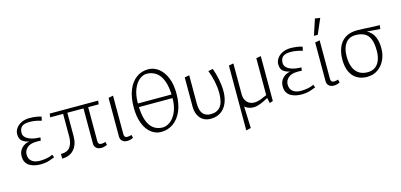

<svg xmlns="http://www.w3.org/2000/svg" viewBox="-75 -1180 3952 1894"><g transform="rotate(-15 1901.0 -233.5)"><path d="M203 11Q185 11 158.5 7Q132 3 105.5 -9.5Q79 -22 61.5 -47Q44 -72 44 -115Q44 -165 77.5 -198.5Q111 -232 156 -236Q116 -243 87 -264.5Q58 -286 58 -336Q58 -367 77 -395Q96 -423 132 -441Q168 -459 217 -459Q248 -459 280 -454.5Q312 -450 336 -442L327 -402Q299 -411 269 -416.5Q239 -422 207 -422Q150 -422 126.5 -400.5Q103 -379 103 -337Q103 -310 124 -290Q145 -270 183 -259Q221 -248 272 -247L266 -214Q260 -215 252.5 -215.5Q245 -216 237 -216Q229 -216 220 -216Q160 -216 128 -187.5Q96 -159 96 -119Q96 -73 126 -49Q156 -25 208 -25Q243 -25 279 -31.5Q315 -38 340 -52L351 -22Q332 -14 294 -1.5Q256 11 203 11Z M425 11V-36Q493 -36 520.5 -76.5Q548 -117 548 -180Q548 -216 548 -256.5Q548 -297 548 -338Q548 -379 548 -414L591 -423Q591 -366 591 -298.5Q591 -231 591 -174Q591 -89 547 -39Q503 11 425 11ZM825 9Q794 9 775 -8Q756 -25 756 -54V-419L804 -428V-64Q804 -50 811.5 -40Q819 -30 835 -30Q860 -30 879 -38L887 -6Q880 -2 862 3.5Q844 9 825 9ZM416 -413 421 -450H916L911 -413Z M1091 9Q1060 9 1041 -8Q1022 -25 1022 -54V-450L1070 -459V-64Q1070 -50 1077.5 -40Q1085 -30 1101 -30Q1126 -30 1145 -38L1153 -6Q1146 -2 1128 3.5Q1110 9 1091 9Z M1438 10Q1383 10 1337 -25Q1291 -60 1264 -128Q1237 -196 1237 -293Q1237 -398 1267 -471Q1297 -544 1350 -582.5Q1403 -621 1471 -621Q1527 -621 1574.5 -585.5Q1622 -550 1651 -482.5Q1680 -415 1680 -317Q1680 -213 1648.5 -140Q1617 -67 1562 -28.5Q1507 10 1438 10ZM1464 -29Q1503 -29 1541.5 -58Q1580 -87 1605.5 -145Q1631 -203 1631 -289Q1631 -398 1606 -462Q1581 -526 1539 -554Q1497 -582 1445 -582Q1407 -582 1370.5 -552.5Q1334 -523 1310.5 -465Q1287 -407 1287 -321Q1287 -213 1309.5 -149Q1332 -85 1372 -57Q1412 -29 1464 -29ZM1272 -284V-321H1641V-284Z M1945 11Q1905 11 1877 -3.5Q1849 -18 1832 -41.5Q1815 -65 1807.5 -92.5Q1800 -120 1800 -146V-450L1848 -459V-170Q1848 -100 1875 -66.5Q1902 -33 1956 -33Q2020 -33 2054.5 -75.5Q2089 -118 2089 -215Q2089 -271 2076 -333.5Q2063 -396 2041 -450L2089 -459Q2109 -404 2121.5 -341Q2134 -278 2134 -219Q2134 -177 2125.5 -141.5Q2117 -106 2101 -77.5Q2085 -49 2062 -29.5Q2039 -10 2009.5 0.5Q1980 11 1945 11Z M2292 -10 2300 201 2251 212V-219H2292ZM2545 11 2533 -43Q2513 -32 2486 -19Q2459 -6 2432 2.5Q2405 11 2385 11Q2343 11 2313 -6Q2283 -23 2267 -52.5Q2251 -82 2251 -119V-450L2299 -459V-143Q2299 -95 2326.5 -64Q2354 -33 2400 -33Q2432 -33 2465.5 -45.5Q2499 -58 2531 -73V-450L2579 -459V0Z M2869 11Q2851 11 2824.5 7Q2798 3 2771.5 -9.5Q2745 -22 2727.5 -47Q2710 -72 2710 -115Q2710 -165 2743.5 -198.5Q2777 -232 2822 -236Q2782 -243 2753 -264.5Q2724 -286 2724 -336Q2724 -367 2743 -395Q2762 -423 2798 -441Q2834 -459 2883 -459Q2914 -459 2946 -454.5Q2978 -450 3002 -442L2993 -402Q2965 -411 2935 -416.5Q2905 -422 2873 -422Q2816 -422 2792.5 -400.5Q2769 -379 2769 -337Q2769 -310 2790 -290Q2811 -270 2849 -259Q2887 -248 2938 -247L2932 -214Q2926 -215 2918.5 -215.5Q2911 -216 2903 -216Q2895 -216 2886 -216Q2826 -216 2794 -187.5Q2762 -159 2762 -119Q2762 -73 2792 -49Q2822 -25 2874 -25Q2909 -25 2945 -31.5Q2981 -38 3006 -52L3017 -22Q2998 -14 2960 -1.5Q2922 11 2869 11Z M3201 9Q3170 9 3151 -8Q3132 -25 3132 -54V-450L3180 -459V-64Q3180 -50 3187.5 -40Q3195 -30 3211 -30Q3236 -30 3255 -38L3263 -6Q3256 -2 3238 3.5Q3220 9 3201 9ZM3137 -516 3191 -679 3243 -671 3176 -516Z M3540 11Q3484 11 3440 -14Q3396 -39 3371.5 -90Q3347 -141 3347 -217Q3347 -286 3369.5 -341Q3392 -396 3440 -427.5Q3488 -459 3563 -459Q3599 -459 3629.5 -457Q3660 -455 3697.5 -453Q3735 -451 3792 -450L3787 -412L3651 -422Q3676 -411 3698 -387.5Q3720 -364 3734 -324Q3748 -284 3748 -223Q3748 -162 3723 -108.5Q3698 -55 3651.5 -22Q3605 11 3540 11ZM3557 -32Q3604 -32 3635.5 -55Q3667 -78 3682.5 -119Q3698 -160 3698 -213Q3698 -292 3678.5 -336.5Q3659 -381 3622.5 -399Q3586 -417 3536 -417Q3466 -417 3431 -368Q3396 -319 3396 -237Q3396 -167 3416 -121.5Q3436 -76 3472 -54Q3508 -32 3557 -32Z"/></g></svg>

Font: Ancizar Sans Thin
Style: Regular
Weight: 100
Designer: Cesar Puertas, Viviana Monsalve, Julian Moncada, Julian Prieto, Jose Castro, Mariel Hernandez, Felipe Aragon, Sara Alarc
Version: Version 8.100